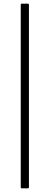

<svg xmlns="http://www.w3.org/2000/svg" viewBox="-20 -850 233 1055"><path d="M100 185Q94 185 94 179V-824Q94 -830 100 -830H132Q139 -830 139 -824V179Q139 185 132 185Z"/></svg>

Font: Sofia Sans Condensed Light
Style: Italic
Weight: 300
Italic angle: -9°
Version: Version 4.100